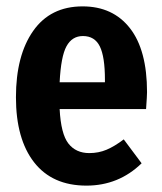

<svg xmlns="http://www.w3.org/2000/svg" viewBox="-20 -566 508 602"><path d="M438 -224H167Q171 -146 194.5 -116Q218 -86 260 -86Q289 -86 314 -96.5Q339 -107 368 -129L424 -54Q352 16 251 16Q144 16 87 -57Q30 -130 30 -261Q30 -392 84 -469Q138 -546 239 -546Q334 -546 387.5 -477.5Q441 -409 441 -277Q441 -266 438 -224ZM309 -316Q309 -388 293 -420.5Q277 -453 240 -453Q206 -453 188.5 -421Q171 -389 167 -308H309Z"/></svg>

Font: Fira Sans Compressed SemiBold
Style: Regular
Weight: 600
Width: 1
Designer: bBox Type GmbH & Carrois Corporate GbR & Edenspiekermann AG
Foundry: bBox Type GmbH & Carrois Corporate GbR & Edenspiekermann AG
Version: Version 4.301